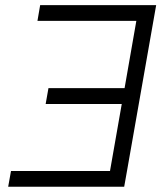

<svg xmlns="http://www.w3.org/2000/svg" viewBox="-20 -713 626 733"><path d="M11.2 0H454.1L464.8 -60.1L576.2 -693.4H133.3L123 -633.3H500.5L455.6 -376.5H165L154.3 -315.9H444.8L399.9 -60.1H22Z"/></svg>

Font: Cascadia Mono NF Light
Style: Italic
Weight: 300
Italic angle: -10°
Monospace: yes
Designer: Aaron Bell
Foundry: Saja Typeworks
Version: Version 2404.023